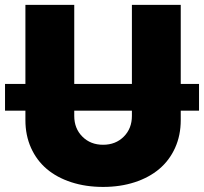

<svg xmlns="http://www.w3.org/2000/svg" viewBox="-26 -747 824 776"><path d="M778.4 -407.7V-299.7H704.5V-261.4Q704.5 -199.9 681.6 -149.3Q658.7 -98.7 617.7 -64.1Q576.7 -29.5 518.5 -10.5Q460.2 8.5 390.6 8.5Q320.7 8.5 262.3 -10.5Q203.8 -29.5 163 -64.1Q122.2 -98.7 99.4 -149.3Q76.7 -199.9 76.7 -261.4V-299.7H-5.7V-407.7H76.7V-727.3H274.1V-407.7H507.1V-727.3H704.5V-407.7ZM507.1 -299.7H274.1V-278.4Q274.1 -227.6 307 -194.8Q339.8 -161.9 390.6 -161.9Q441.4 -161.9 474.3 -194.8Q507.1 -227.6 507.1 -278.4Z"/></svg>

Font: Karasuma Gothic
Style: Black
Weight: 900
Designer: Rasmus Andersson / Ryoko Nishizuka
Foundry: Genbu
Version: Version 1.00